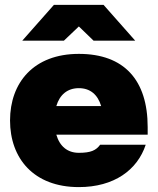

<svg xmlns="http://www.w3.org/2000/svg" viewBox="-20 -752 644 784"><path d="M302 12C446 12 541 -58 575 -161H389C372 -138 351 -128 302 -128C256 -128 224 -154 210 -202H583V-233C583 -425 487 -532 302 -532C117 -532 21 -414 21 -260C21 -106 117 12 302 12ZM71 -586H241L302 -644L362 -586H532L403 -732H200ZM210 -319C224 -366 256 -392 302 -392C348 -392 379 -366 393 -319Z"/></svg>

Font: Aspekta 950
Style: Regular
Weight: 950
Designer: Ivo Dolenc
Version: Version 2.000